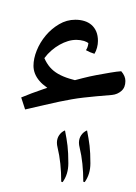

<svg xmlns="http://www.w3.org/2000/svg" viewBox="-20 -346 477 672"><path d="M54.2 -4.9Q88.9 -19.5 132.3 -34.2L145.5 -38.6Q144 -39.6 142.6 -41Q128.4 -50.8 118.2 -62.7Q107.9 -74.7 102.5 -88.1Q97.2 -101.6 97.2 -115.7Q97.2 -141.1 108.6 -169.4Q120.1 -197.8 140.1 -221.7Q160.2 -245.6 186.8 -261.2Q213.4 -276.9 243.7 -276.9Q260.7 -276.9 275.1 -272.5Q289.6 -268.1 300.3 -258.8Q311 -249.5 316.9 -235.6Q322.8 -221.7 322.8 -202.6Q322.8 -191.4 319.6 -179.2Q316.4 -167 310.5 -157.7Q301.3 -160.6 295.2 -163.3Q289.1 -166 280.8 -170.4Q287.1 -179.2 289.1 -192.9V-195.3Q285.2 -198.7 274.4 -202.6Q260.7 -206.5 247.6 -206.5Q232.4 -206.5 218 -202.1Q203.6 -197.8 188.7 -189.5Q173.8 -181.2 160.2 -169.4Q146.5 -157.7 135.3 -142.6Q143.1 -124.5 154.8 -110.8Q166.5 -97.2 183.6 -87.4Q200.7 -77.6 223.1 -70.8Q232.4 -67.9 242.2 -65.4Q254.4 -68.8 268.6 -72.3Q293 -78.6 318.1 -83.3Q343.3 -87.9 366.2 -91.8Q389.2 -95.7 404.3 -96.7Q418.9 -80.1 418.9 -62.5Q418.9 -40 405 -27.8Q391.1 -15.6 372.1 -13.7Q341.3 -11.2 317.4 -9Q293.5 -6.8 272.5 -4.4Q251.5 -2 231.4 1.5Q211.4 4.9 188 9.8Q164.6 14.6 135.5 21.5Q106.4 28.3 67.9 37.1ZM236.8 85.9ZM205.6 -325.7ZM284.7 110.4Q290.5 139.6 293.5 164.1Q296.4 188.5 296.4 225.6Q296.4 263.7 276.4 291.5L271.5 290Q271.5 223.1 258.8 170.9Q256.3 161.1 256.3 153.8Q256.3 138.7 264.2 127.2Q272 115.7 284.7 110.4ZM207.5 110.4Q213.4 139.6 216.3 164.1Q219.2 188.5 219.2 225.6Q219.2 263.7 199.2 291.5L194.3 290Q194.3 223.1 181.6 170.9Q179.2 161.1 179.2 153.8Q179.2 138.7 187 127.2Q194.8 115.7 207.5 110.4ZM233.4 306.2ZM236.8 85.9Z"/></svg>

Font: Noto Naskh Arabic
Style: Regular
Weight: 400
Designer: Monotype Design team
Foundry: Monotype Imaging Inc.
Version: Version 1.01